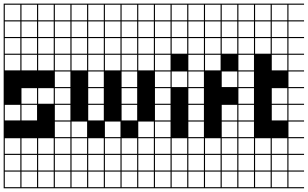

<svg xmlns="http://www.w3.org/2000/svg" viewBox="-20 -747 1676 1046"><path d="M363.6 278.8H0V187.9H6.1V272.7H90.9V187.9H97V272.7H181.8V187.9H187.9V272.7H272.7V187.9H0V-727.3H363.6V-721.2H278.8V-636.4H363.6V-630.3H278.8V-545.5H363.6V-539.4H278.8V-454.5H363.6V-448.5H278.8V-363.6H363.6V-357.6H278.8V-272.7H363.6V-266.7H278.8V-181.8H363.6V-175.8H278.8V-90.9H363.6V-84.8H278.8V0H363.6V6.1H278.8V90.9H363.6V97H278.8V181.8H363.6V187.9H278.8V272.7H363.6ZM90.9 -636.4V-721.2H6.1V-636.4ZM187.9 -636.4H272.7V-721.2H187.9ZM97 -636.4H181.8V-721.2H97ZM6.1 -545.5H90.9V-630.3H6.1ZM97 -545.5H181.8V-630.3H97ZM187.9 -545.5H272.7V-630.3H187.9ZM6.1 -454.5H90.9V-539.4H6.1ZM97 -454.5H181.8V-539.4H97ZM187.9 -454.5H272.7V-539.4H187.9ZM6.1 -363.6H90.9V-448.5H6.1ZM97 -363.6H181.8V-448.5H97ZM187.9 -363.6H272.7V-448.5H187.9ZM97 -181.8H181.8V-266.7H97ZM187.9 -181.8H272.7V-266.7H187.9ZM6.1 -90.9H90.9V-175.8H6.1ZM97 -90.9H181.8V-175.8H97ZM187.9 90.9H272.7V6.1H187.9ZM97 90.9H181.8V6.1H97ZM6.1 90.9H90.9V6.1H6.1ZM97 181.8H181.8V97H97ZM6.1 181.8H90.9V97H6.1ZM187.9 181.8H272.7V97H187.9Z M909.1 278.8H363.6V187.9H369.7V272.7H454.5V187.9H460.6V272.7H545.5V187.9H551.5V272.7H636.4V187.9H642.4V272.7H727.3V187.9H733.3V272.7H818.2V187.9H363.6V-727.3H909.1V-721.2H824.2V-636.4H909.1V-630.3H824.2V-545.5H909.1V-539.4H824.2V-454.5H909.1V-448.5H824.2V-363.6H909.1V-357.6H824.2V-272.7H909.1V-266.7H824.2V-181.8H909.1V-175.8H824.2V-90.9H909.1V-84.8H824.2V0H909.1V6.1H824.2V90.9H909.1V97H824.2V181.8H909.1V187.9H824.2V272.7H909.1ZM454.5 -636.4V-721.2H369.7V-636.4ZM733.3 -636.4H818.2V-721.2H733.3ZM642.4 -636.4H727.3V-721.2H642.4ZM551.5 -636.4H636.4V-721.2H551.5ZM460.6 -636.4H545.5V-721.2H460.6ZM733.3 -545.5H818.2V-630.3H733.3ZM642.4 -545.5H727.3V-630.3H642.4ZM369.7 -545.5H454.5V-630.3H369.7ZM551.5 -545.5H636.4V-630.3H551.5ZM460.6 -545.5H545.5V-630.3H460.6ZM733.3 -454.5H818.2V-539.4H733.3ZM369.7 -454.5H454.5V-539.4H369.7ZM642.4 -454.5H727.3V-539.4H642.4ZM551.5 -454.5H636.4V-539.4H551.5ZM460.6 -454.5H545.5V-539.4H460.6ZM733.3 -363.6H818.2V-448.5H733.3ZM369.7 -363.6H454.5V-448.5H369.7ZM642.4 -363.6H727.3V-448.5H642.4ZM551.5 -363.6H636.4V-448.5H551.5ZM460.6 -363.6H545.5V-448.5H460.6ZM460.6 -272.7H545.5V-357.6H460.6ZM642.4 -272.7H727.3V-357.6H642.4ZM460.6 -181.8H545.5V-266.7H460.6ZM642.4 -181.8H727.3V-266.7H642.4ZM642.4 -90.9H727.3V-175.8H642.4ZM460.6 -90.9H545.5V-175.8H460.6ZM733.3 0H818.2V-84.8H733.3ZM369.7 0H454.5V-84.8H369.7ZM551.5 0H636.4V-84.8H551.5ZM733.3 90.9H818.2V6.1H733.3ZM460.6 90.9H545.5V6.1H460.6ZM369.7 90.9H454.5V6.1H369.7ZM642.4 90.9H727.3V6.1H642.4ZM551.5 90.9H636.4V6.1H551.5ZM733.3 181.8H818.2V97H733.3ZM460.6 181.8H545.5V97H460.6ZM369.7 181.8H454.5V97H369.7ZM551.5 181.8H636.4V97H551.5ZM642.4 181.8H727.3V97H642.4Z M909.1 278.8V187.9H915.2V272.7H1000V187.9H909.1V-727.3H1090.9V-721.2H1006.1V-636.4H1090.9V-630.3H1006.1V-545.5H1090.9V-539.4H1006.1V-454.5H1090.9V-448.5H1006.1V-363.6H1090.9V-357.6H1006.1V-272.7H1090.9V-266.7H1006.1V-181.8H1090.9V-175.8H1006.1V-90.9H1090.9V-84.8H1006.1V0H1090.9V6.1H1006.1V90.9H1090.9V97H1006.1V181.8H1090.9V187.9H1006.1V272.7H1090.9V278.8ZM915.2 -636.4H1000V-721.2H915.2ZM915.2 -545.5H1000V-630.3H915.2ZM915.2 -454.5H1000V-539.4H915.2ZM915.2 -272.7H1000V-357.6H915.2ZM915.2 90.9H1000V6.1H915.2ZM1000 97H915.2V181.8H1000Z M1363.6 278.8H1090.9V187.9H1097V272.7H1181.8V187.9H1187.9V272.7H1272.7V187.9H1090.9V-727.3H1363.6V-721.2H1278.8V-636.4H1363.6V-630.3H1278.8V-545.5H1363.6V-539.4H1278.8V-454.5H1363.6V-448.5H1278.8V-363.6H1363.6V-357.6H1278.8V-272.7H1363.6V-266.7H1278.8V-181.8H1363.6V-175.8H1278.8V-90.9H1363.6V-84.8H1278.8V0H1363.6V6.1H1278.8V90.9H1363.6V97H1278.8V181.8H1363.6V187.9H1278.8V272.7H1363.6ZM1097 -636.4H1181.8V-721.2H1097ZM1187.9 -636.4H1272.7V-721.2H1187.9ZM1097 -545.5H1181.8V-630.3H1097ZM1187.9 -545.5H1272.7V-630.3H1187.9ZM1097 -454.5H1181.8V-539.4H1097ZM1187.9 -454.5H1272.7V-539.4H1187.9ZM1097 -363.6H1181.8V-448.5H1097ZM1187.9 -272.7H1272.7V-357.6H1187.9ZM1187.9 -90.9H1272.7V-175.8H1187.9ZM1187.9 0H1272.7V-84.8H1187.9ZM1097 90.9H1181.8V6.1H1097ZM1187.9 90.9H1272.7V6.1H1187.9ZM1272.7 97H1187.9V181.8H1272.7ZM1097 181.8H1181.8V97H1097Z M1636.4 278.8H1363.6V187.9H1369.7V272.7H1454.5V187.9H1460.6V272.7H1545.5V187.9H1363.6V-727.3H1636.4V-721.2H1551.5V-636.4H1636.4V-630.3H1551.5V-545.5H1636.4V-539.4H1551.5V-454.5H1636.4V-448.5H1551.5V-363.6H1636.4V-357.6H1551.5V-272.7H1636.4V-266.7H1551.5V-181.8H1636.4V-175.8H1551.5V-90.9H1636.4V-84.8H1551.5V0H1636.4V6.1H1551.5V90.9H1636.4V97H1551.5V181.8H1636.4V187.9H1551.5V272.7H1636.4ZM1454.5 -636.4V-721.2H1369.7V-636.4ZM1460.6 -636.4H1545.5V-721.2H1460.6ZM1460.6 -545.5H1545.5V-630.3H1460.6ZM1369.7 -545.5H1454.5V-630.3H1369.7ZM1460.6 -454.5H1545.5V-539.4H1460.6ZM1369.7 -454.5H1454.5V-539.4H1369.7ZM1460.6 -363.6H1545.5V-448.5H1460.6ZM1460.6 -181.8H1545.5V-266.7H1460.6ZM1460.6 -90.9H1545.5V-175.8H1460.6ZM1460.6 90.9H1545.5V6.1H1460.6ZM1369.7 90.9H1454.5V6.1H1369.7ZM1460.6 181.8H1545.5V97H1460.6ZM1369.7 181.8H1454.5V97H1369.7Z"/></svg>

Font: Micro 5 Charted
Style: Regular
Weight: 400
Designer: Sarah Cadigan-Fried
Version: Version 1.000; ttfautohint (v1.8.4.7-5d5b)